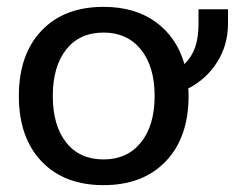

<svg xmlns="http://www.w3.org/2000/svg" viewBox="-20 -530 685 560"><path d="M645 -503V-461Q645 -399 613.5 -349Q582 -299 529 -272Q530 -265 530 -250Q530 -129 463.5 -59.5Q397 10 282 10Q167 10 101 -59.5Q35 -129 35 -250Q35 -371 101 -440.5Q167 -510 282 -510Q373 -510 434 -466Q495 -422 518 -343Q540 -365 549.5 -393Q559 -421 559 -461V-503ZM431 -250Q431 -336 391 -385.5Q351 -435 282 -435Q212 -435 173 -385.5Q134 -336 134 -250Q134 -164 173 -114.5Q212 -65 282 -65Q351 -65 391 -114.5Q431 -164 431 -250Z"/></svg>

Font: Sarabun Medium
Style: Regular
Weight: 500
Designer: Suppakit Chalermlarp | Katatrad Co.,Ltd.
Foundry: Cadson Demak Co.,Ltd.
Version: Version 1.000; ttfautohint (v1.6)